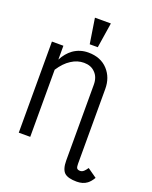

<svg xmlns="http://www.w3.org/2000/svg" viewBox="-157 -803 815 1029"><g transform="rotate(20 250.0 -288.5)"><path d="M29.3 -518.6V1H94.7V-381.8Q124 -426.8 158.2 -448.2Q192.4 -470.7 230.5 -470.7Q270.5 -470.7 293.9 -446.3Q319.3 -421.9 319.3 -377.9V-11.7V9.8V53.7Q319.3 103.5 339.8 123Q360.4 141.6 410.2 141.6Q445.3 141.6 468.8 124Q485.4 111.3 499 87.9L446.3 50.8Q436.5 65.4 428.7 72.3Q418.9 81.1 408.2 81.1Q393.6 81.1 388.7 73.2Q384.8 66.4 384.8 48.8V-2.9V-257.8V-377.9Q384.8 -442.4 345.7 -485.4Q304.7 -530.3 233.4 -530.3Q186.5 -530.3 148.4 -503.9Q115.2 -479.5 94.7 -439.5V-518.6ZM293 -717.8H202.1L224.6 -574.2H270.5Z"/></g></svg>

Font: DotumChe
Style: Regular
Weight: 400
Monospace: yes
Version: Version 2.21